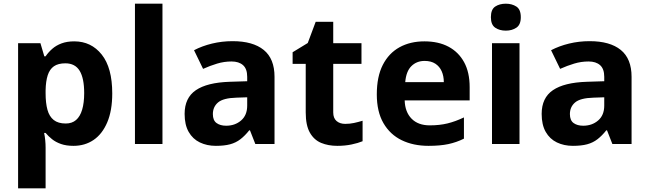

<svg xmlns="http://www.w3.org/2000/svg" viewBox="-20 -780 3516 1040"><path d="M382 -556Q474 -556 531 -484.5Q588 -413 588 -274Q588 -181 561 -117.5Q534 -54 487 -22Q440 10 378 10Q339 10 310.5 0Q282 -10 262 -26Q242 -42 227 -60H219Q223 -41 225 -20.5Q227 0 227 20V240H78V-546H199L220 -475H227Q242 -497 263 -515.5Q284 -534 313.5 -545Q343 -556 382 -556ZM334 -437Q295 -437 272 -421Q249 -405 238.5 -372.5Q228 -340 227 -291V-275Q227 -222 237 -185.5Q247 -149 271 -130Q295 -111 336 -111Q370 -111 392 -130Q414 -149 425 -186Q436 -223 436 -276Q436 -356 411.5 -396.5Q387 -437 334 -437Z M860 0H711V-760H860Z M1240 -557Q1350 -557 1408.5 -509.5Q1467 -462 1467 -364V0H1363L1334 -74H1330Q1307 -45 1282.5 -26Q1258 -7 1226.5 1.5Q1195 10 1149 10Q1101 10 1062.5 -8.5Q1024 -27 1002 -65.5Q980 -104 980 -163Q980 -250 1041 -291.5Q1102 -333 1224 -337L1319 -340V-364Q1319 -407 1296.5 -427Q1274 -447 1234 -447Q1194 -447 1156 -435.5Q1118 -424 1080 -407L1031 -508Q1075 -531 1128.5 -544Q1182 -557 1240 -557ZM1261 -251Q1189 -249 1161 -225Q1133 -201 1133 -162Q1133 -128 1153 -113.5Q1173 -99 1205 -99Q1253 -99 1286 -127.5Q1319 -156 1319 -208V-253Z M1850 -109Q1875 -109 1898 -114Q1921 -119 1944 -126V-15Q1920 -5 1884.5 2.5Q1849 10 1807 10Q1758 10 1719.5 -6Q1681 -22 1658.5 -61.5Q1636 -101 1636 -171V-434H1565V-497L1647 -547L1690 -662H1785V-546H1938V-434H1785V-171Q1785 -140 1803 -124.5Q1821 -109 1850 -109Z M2279 -556Q2355 -556 2409.5 -527Q2464 -498 2494 -443Q2524 -388 2524 -308V-236H2172Q2174 -173 2209.5 -137Q2245 -101 2308 -101Q2361 -101 2404 -111.5Q2447 -122 2493 -144V-29Q2453 -9 2408.5 0.5Q2364 10 2301 10Q2219 10 2156 -20.5Q2093 -51 2057 -113Q2021 -175 2021 -269Q2021 -365 2053.5 -428.5Q2086 -492 2144 -524Q2202 -556 2279 -556ZM2280 -450Q2237 -450 2208.5 -422Q2180 -394 2175 -335H2384Q2384 -368 2372.5 -394Q2361 -420 2338 -435Q2315 -450 2280 -450Z M2794 -546V0H2645V-546ZM2720 -760Q2753 -760 2777 -744.5Q2801 -729 2801 -686.8Q2801 -646 2777 -630Q2753 -614 2720 -614Q2685.7 -614 2662.4 -630Q2639 -646 2639 -686.8Q2639 -729 2662.4 -744.5Q2685.7 -760 2720 -760Z M3174 -557Q3284 -557 3342.5 -509.5Q3401 -462 3401 -364V0H3297L3268 -74H3264Q3241 -45 3216.5 -26Q3192 -7 3160.5 1.5Q3129 10 3083 10Q3035 10 2996.5 -8.5Q2958 -27 2936 -65.5Q2914 -104 2914 -163Q2914 -250 2975 -291.5Q3036 -333 3158 -337L3253 -340V-364Q3253 -407 3230.5 -427Q3208 -447 3168 -447Q3128 -447 3090 -435.5Q3052 -424 3014 -407L2965 -508Q3009 -531 3062.5 -544Q3116 -557 3174 -557ZM3195 -251Q3123 -249 3095 -225Q3067 -201 3067 -162Q3067 -128 3087 -113.5Q3107 -99 3139 -99Q3187 -99 3220 -127.5Q3253 -156 3253 -208V-253Z"/></svg>

Font: Noto Sans Gujarati
Style: Regular
Weight: 400
Designer: Jelle Bosma - Monotype Design Team, Universal Thirst
Foundry: Monotype Imaging Inc.
Version: Version 2.102